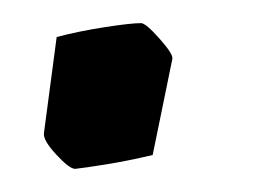

<svg xmlns="http://www.w3.org/2000/svg" viewBox="-20 -136 228 166"><path d="M18 -21 29 -104Q48 -109 70.5 -112.5Q93 -116 102 -116Q106 -116 118 -102.5Q130 -89 129 -85L112 -2Q91 3 72.5 6Q54 9 45 10Q40 10 28.5 -2.5Q17 -15 18 -21Z"/></svg>

Font: Grenze
Style: Italic
Weight: 400
Italic angle: -10°
Designer: Renata Polastri
Foundry: Omnibus-Type
Version: Version 1.002; ttfautohint (v1.8)